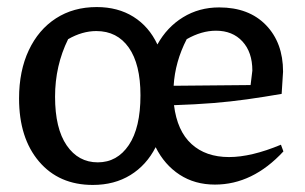

<svg xmlns="http://www.w3.org/2000/svg" viewBox="-20 -514 863 544"><path d="M243 10Q147 10 90.5 -56.5Q34 -123 34 -235Q34 -313 61.5 -371.5Q89 -430 138.5 -462Q188 -494 254 -494Q314 -494 358 -466.5Q402 -439 426 -388Q453 -437 498.5 -465Q544 -493 601 -493Q685 -493 733.5 -443Q782 -393 782 -311L778 -248Q726 -239 679.5 -232.5Q633 -226 583.5 -222Q534 -218 473 -216Q482 -143 522.5 -106Q563 -69 629 -69Q692 -69 776 -104L783 -85Q696 9 589 9Q532 9 489 -19Q446 -47 421 -97Q395 -46 349.5 -18Q304 10 243 10ZM509 -403Q476 -339 472 -271L690 -273L695 -314Q695 -366 667 -396.5Q639 -427 592 -427Q551 -427 509 -403ZM257 -54Q312 -54 345 -103Q378 -152 378 -244Q378 -332 345 -379Q312 -426 253 -426Q213 -426 173 -403Q136 -328 136 -240Q136 -150 169 -102Q202 -54 257 -54Z"/></svg>

Font: Piazzolla Medium
Style: Regular
Weight: 500
Designer: Juan Pablo del Peral
Foundry: Huerta Tipografica
Version: Version 1.330